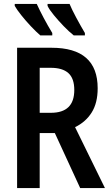

<svg xmlns="http://www.w3.org/2000/svg" viewBox="-20 -957 570 977"><path d="M67 0V-714H242Q477 -714 477 -508Q477 -433 446.5 -384.5Q416 -336 362 -310L514 0H388L259 -280H182V0ZM239 -383Q358 -383 358 -499Q358 -558 328 -585Q298 -612 238 -612H182V-383ZM355 -777Q331 -796 304 -824Q277 -852 254 -880Q231 -908 222 -927V-937H334Q345 -910 367.5 -868Q390 -826 412 -789V-777ZM185 -777Q164 -795 137.5 -823Q111 -851 88 -880Q65 -909 55 -927V-937H167Q182 -904 202.5 -865.5Q223 -827 246 -789V-777Z"/></svg>

Font: Noto Sans Mono Condensed SemiBold
Style: Regular
Weight: 600
Width: 3
Designer: Monotype Design Team
Foundry: Monotype Imaging Inc.
Version: Version 2.014